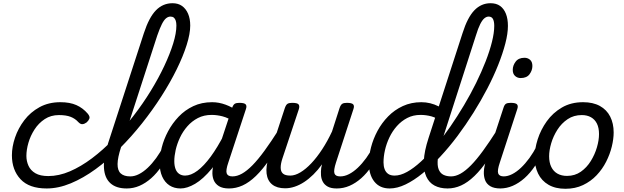

<svg xmlns="http://www.w3.org/2000/svg" viewBox="-20 -1154 3880 1193"><path d="M270 17Q161 17 107.5 -40.5Q54 -98 54 -189Q54 -242 73.5 -299.5Q93 -357 131 -407Q169 -457 225.5 -488Q282 -519 355 -519Q414 -519 454.5 -501Q495 -483 525 -448Q540 -430 535.5 -417.5Q531 -405 519 -394Q506 -384 493 -382.5Q480 -381 466 -396Q447 -417 419 -428Q391 -439 346 -439Q296 -439 258 -414Q220 -389 194.5 -349.5Q169 -310 156.5 -266.5Q144 -223 144 -185Q144 -153 157 -124Q170 -95 200 -77.5Q230 -60 280 -60Q294 -60 299.5 -48.5Q305 -37 303 -21.5Q301 -6 292.5 5.5Q284 17 270 17Z M270 17Q251 17 243.5 5.5Q236 -6 237.5 -21.5Q239 -37 250 -48.5Q261 -60 280 -60Q346 -60 414.5 -89.5Q483 -119 551.5 -170.5Q620 -222 685 -289.5Q750 -357 809 -433.5Q868 -510 916.5 -589Q965 -668 1000.5 -743.5Q1036 -819 1056 -883.5Q1076 -948 1076 -995Q1076 -1013 1088.5 -1021.5Q1101 -1030 1118.5 -1030Q1136 -1030 1149 -1021.5Q1162 -1013 1162 -995Q1162 -945 1140 -875Q1118 -805 1078 -723.5Q1038 -642 983 -556Q928 -470 862.5 -387.5Q797 -305 724 -232Q651 -159 574 -103Q497 -47 420 -15Q343 17 270 17Z M767 17Q702 17 666 -15.5Q630 -48 626 -110.5Q622 -173 652 -265L874 -948Q906 -1046 949 -1090Q992 -1134 1052 -1134Q1087 -1134 1111 -1117Q1135 -1100 1148.5 -1069Q1162 -1038 1162 -995Q1162 -976 1149 -967Q1136 -958 1118.5 -958Q1101 -958 1088.5 -967Q1076 -976 1076 -995Q1076 -1013 1072 -1025.5Q1068 -1038 1060 -1044.5Q1052 -1051 1039 -1051Q1025 -1051 1012 -1040.5Q999 -1030 986 -1004.5Q973 -979 957 -933L732 -239Q711 -175 710.5 -135Q710 -95 730 -76.5Q750 -58 789 -58Q803 -58 809.5 -46.5Q816 -35 813.5 -20.5Q811 -6 799.5 5.5Q788 17 767 17Z M768 17Q754 17 747.5 5.5Q741 -6 743.5 -20.5Q746 -35 757.5 -46.5Q769 -58 790 -58Q816 -58 843.5 -72Q871 -86 898 -111.5Q925 -137 950.5 -172Q976 -207 998 -250Q1005 -264 1018 -263.5Q1031 -263 1040 -253Q1049 -243 1044 -229Q1017 -170 986 -124Q955 -78 920 -47Q885 -16 847 0.5Q809 17 768 17Z M1102 17Q1062 17 1033 -2Q1004 -21 988 -56.5Q972 -92 972 -141Q972 -186 985 -237.5Q998 -289 1024.5 -338.5Q1051 -388 1090 -429Q1129 -470 1181 -494.5Q1233 -519 1298 -519Q1340 -519 1382 -503.5Q1424 -488 1457 -463L1442 -394Q1398 -422 1363 -431Q1328 -440 1295 -440Q1247 -440 1209.5 -420.5Q1172 -401 1144 -369Q1116 -337 1098 -298.5Q1080 -260 1071.5 -222Q1063 -184 1063 -153Q1063 -125 1070.5 -104.5Q1078 -84 1093.5 -73.5Q1109 -63 1130 -63Q1166 -63 1206.5 -93Q1247 -123 1289.5 -181Q1332 -239 1374 -321L1401 -279Q1350 -171 1296 -106Q1242 -41 1192.5 -12Q1143 17 1102 17ZM1403 17Q1363 17 1340 2.5Q1317 -12 1307.5 -36Q1298 -60 1300 -89.5Q1302 -119 1312 -151L1422 -483Q1429 -503 1438.5 -509Q1448 -515 1467 -515Q1498 -515 1506.5 -505.5Q1515 -496 1508 -476L1399 -145Q1382 -96 1388.5 -77Q1395 -58 1424 -58Q1438 -58 1444.5 -46.5Q1451 -35 1449 -20.5Q1447 -6 1435.5 5.5Q1424 17 1403 17Z M1403 17Q1389 17 1382.5 5.5Q1376 -6 1378.5 -20.5Q1381 -35 1392.5 -46.5Q1404 -58 1425 -58Q1453 -58 1483.5 -75Q1514 -92 1548.5 -127Q1583 -162 1623.5 -217.5Q1664 -273 1713 -350Q1722 -363 1734.5 -361.5Q1747 -360 1754.5 -350.5Q1762 -341 1756 -328Q1703 -233 1657.5 -167Q1612 -101 1570 -60.5Q1528 -20 1487 -1.5Q1446 17 1403 17Z M1752 16Q1701 16 1671.5 -7.5Q1642 -31 1636.5 -75.5Q1631 -120 1651 -182L1750 -483Q1757 -503 1766.5 -509Q1776 -515 1795 -515Q1827 -515 1835 -505.5Q1843 -496 1837 -476L1735 -170Q1724 -137 1724 -112.5Q1724 -88 1738 -75.5Q1752 -63 1784 -63Q1813 -63 1846.5 -83Q1880 -103 1914.5 -139.5Q1949 -176 1982 -226.5Q2015 -277 2043 -337L2090 -483Q2097 -503 2106.5 -509Q2116 -515 2135 -515Q2166 -515 2174.5 -505.5Q2183 -496 2176 -476L2068 -145Q2052 -96 2058 -77Q2064 -58 2093 -58Q2107 -58 2113.5 -46.5Q2120 -35 2118 -20.5Q2116 -6 2104.5 5.5Q2093 17 2072 17Q2037 17 2016.5 5.5Q1996 -6 1986 -24.5Q1976 -43 1974.5 -65.5Q1973 -88 1976 -111L1981 -133Q1955 -97 1927 -69.5Q1899 -42 1870 -23Q1841 -4 1811 6Q1781 16 1752 16Z M2073 17Q2059 17 2052.5 5.5Q2046 -6 2048.5 -20.5Q2051 -35 2062.5 -46.5Q2074 -58 2095 -58Q2121 -58 2148.5 -72Q2176 -86 2203 -111.5Q2230 -137 2255.5 -172Q2281 -207 2303 -250Q2310 -264 2323 -263.5Q2336 -263 2345 -253Q2354 -243 2349 -229Q2322 -170 2291 -124Q2260 -78 2225 -47Q2190 -16 2152 0.5Q2114 17 2073 17Z M2401 17Q2340 17 2306 -25.5Q2272 -68 2272 -141Q2272 -187 2285.5 -239Q2299 -291 2325.5 -340.5Q2352 -390 2391.5 -430.5Q2431 -471 2483 -495Q2535 -519 2598 -519Q2626 -519 2653 -512.5Q2680 -506 2705.5 -493Q2731 -480 2753 -460L2734 -392Q2694 -422 2660.5 -431Q2627 -440 2593 -440Q2547 -440 2510.5 -421Q2474 -402 2446 -370.5Q2418 -339 2399.5 -300Q2381 -261 2372 -221Q2363 -181 2363 -145Q2363 -121 2370 -102.5Q2377 -84 2392 -73.5Q2407 -63 2432 -63Q2468 -63 2509.5 -86Q2551 -109 2596 -150.5Q2641 -192 2687 -247Q2733 -302 2777.5 -366.5Q2822 -431 2863 -500Q2904 -569 2938 -638Q2972 -707 2997.5 -772.5Q3023 -838 3037 -894.5Q3051 -951 3051 -993Q3051 -1021 3043 -1036Q3035 -1051 3016 -1051Q3003 -1051 2990 -1040.5Q2977 -1030 2964 -1004.5Q2951 -979 2937 -933L2725 -275Q2705 -211 2700.5 -168.5Q2696 -126 2705.5 -102Q2715 -78 2735 -68Q2755 -58 2783 -58Q2798 -58 2802 -46.5Q2806 -35 2802 -20.5Q2798 -6 2787 5.5Q2776 17 2761 17Q2714 17 2680 -1Q2646 -19 2628.5 -57.5Q2611 -96 2613.5 -155Q2616 -214 2643 -297L2854 -948Q2885 -1046 2927.5 -1090Q2970 -1134 3028 -1134Q3064 -1134 3087.5 -1117Q3111 -1100 3123.5 -1068.5Q3136 -1037 3136 -993Q3136 -946 3120 -884Q3104 -822 3075.5 -750.5Q3047 -679 3008 -604Q2969 -529 2922 -454Q2875 -379 2823 -309.5Q2771 -240 2716 -181Q2661 -122 2606.5 -77.5Q2552 -33 2500 -8Q2448 17 2401 17Z M2761 17Q2747 17 2740.5 5.5Q2734 -6 2736.5 -20.5Q2739 -35 2750.5 -46.5Q2762 -58 2783 -58Q2811 -58 2841.5 -75Q2872 -92 2906.5 -127Q2941 -162 2981.5 -217.5Q3022 -273 3071 -350Q3080 -363 3092.5 -361.5Q3105 -360 3112.5 -350.5Q3120 -341 3114 -328Q3061 -233 3015.5 -167Q2970 -101 2928 -60.5Q2886 -20 2845 -1.5Q2804 17 2761 17Z M3090 17Q3050 17 3026.5 3Q3003 -11 2994 -35Q2985 -59 2986.5 -89Q2988 -119 2999 -151L3108 -483Q3114 -503 3123.5 -509Q3133 -515 3153 -515Q3184 -515 3192.5 -505.5Q3201 -496 3194 -476L3086 -145Q3069 -95 3075.5 -76.5Q3082 -58 3111 -58Q3125 -58 3131.5 -46.5Q3138 -35 3136 -20.5Q3134 -6 3122.5 5.5Q3111 17 3090 17ZM3215 -669Q3195 -669 3180.5 -682Q3166 -695 3166 -720Q3166 -747 3184 -771Q3202 -795 3239 -795Q3259 -795 3273.5 -782.5Q3288 -770 3288 -744Q3288 -717 3270.5 -693Q3253 -669 3215 -669Z M3087 17Q3073 17 3066.5 5.5Q3060 -6 3062.5 -20.5Q3065 -35 3076.5 -46.5Q3088 -58 3109 -58Q3135 -58 3162.5 -72Q3190 -86 3217 -111.5Q3244 -137 3269.5 -172Q3295 -207 3317 -250Q3324 -264 3337 -263.5Q3350 -263 3359 -253Q3368 -243 3363 -229Q3336 -170 3305 -124Q3274 -78 3239 -47Q3204 -16 3166 0.5Q3128 17 3087 17Z M3493 19Q3431 19 3388 -6Q3345 -31 3323.5 -75.5Q3302 -120 3302 -176Q3302 -229 3321 -288.5Q3340 -348 3377.5 -400.5Q3415 -453 3471.5 -486Q3528 -519 3603 -519Q3665 -519 3707.5 -495.5Q3750 -472 3771.5 -429.5Q3793 -387 3793 -331Q3793 -291 3781.5 -243.5Q3770 -196 3746.5 -149.5Q3723 -103 3687 -65Q3651 -27 3602.5 -4Q3554 19 3493 19ZM3503 -61Q3552 -61 3589 -87Q3626 -113 3651 -153.5Q3676 -194 3689 -238.5Q3702 -283 3702 -321Q3702 -360 3689 -386Q3676 -412 3652 -425.5Q3628 -439 3595 -439Q3545 -439 3507 -413.5Q3469 -388 3443.5 -348Q3418 -308 3405 -264Q3392 -220 3392 -183Q3392 -144 3405.5 -116.5Q3419 -89 3444 -75Q3469 -61 3503 -61Z"/></svg>

Font: Playwrite CU
Style: Regular
Weight: 400
Designer: Veronika Burian, José Scaglione
Foundry: TypeTogether
Version: Version 1.002